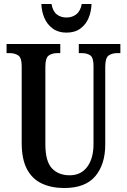

<svg xmlns="http://www.w3.org/2000/svg" viewBox="-20 -935 638 965"><path d="M303 10Q239 10 190.5 -12.5Q142 -35 115.5 -85Q89 -135 89 -217V-603Q89 -645 71.5 -656.5Q54 -668 29 -668H13V-714H283V-668H268Q242 -668 225 -656Q208 -644 208 -599V-210Q208 -124 241 -89Q274 -54 330 -54Q387 -54 418.5 -96.5Q450 -139 450 -211V-603Q450 -645 434 -656.5Q418 -668 391 -668H376V-714H585V-668H569Q543 -668 526 -656Q509 -644 509 -599V-209Q509 -109 459 -49.5Q409 10 303 10ZM314 -771Q273 -771 245 -791.5Q217 -812 203 -845Q189 -878 188 -915H239Q245 -879 265 -863Q285 -847 314 -847Q343 -847 363.5 -863Q384 -879 391 -915H440Q439 -878 425.5 -845Q412 -812 384 -791.5Q356 -771 314 -771Z"/></svg>

Font: Noto Serif ExtraCondensed SemiBold
Style: Regular
Weight: 600
Width: 2
Designer: Monotype Design Team
Foundry: Monotype Imaging Inc.
Version: Version 2.015; ttfautohint (v1.8.4.7-5d5b)